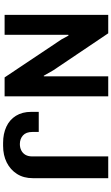

<svg xmlns="http://www.w3.org/2000/svg" viewBox="247 -974 736 1271"><g transform="rotate(90 615.5 -338.0)"><path d="M78 0V-686H200L445 -322L481 -259L485 -260V-686H617V0H492L240 -377L215 -423L210 -422V0ZM925 10Q865 10 818.5 -11.5Q772 -33 746 -75Q720 -117 720 -176V-226H853V-184Q853 -142 876 -121.5Q899 -101 933 -101Q957 -101 975.5 -110.5Q994 -120 1004.5 -138Q1015 -156 1015 -184V-686H1159V-187Q1159 -126 1131 -82Q1103 -38 1055 -14Q1007 10 945 10Z"/></g></svg>

Font: Chivo Medium SemiBold
Style: Regular
Weight: 600
Version: Version 2.002